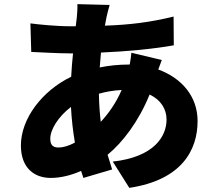

<svg xmlns="http://www.w3.org/2000/svg" viewBox="-20 -836 1040 928"><path d="M762 -546 615 -581C614 -567 611 -545 607 -524H601C554 -524 506 -519 462 -510L468 -582C592 -587 726 -600 820 -617L819 -756C706 -728 605 -716 487 -712L495 -754C499 -771 503 -789 510 -812L354 -816C355 -796 353 -769 351 -749L346 -709H322C251 -709 163 -718 127 -723L131 -585C181 -583 259 -578 317 -578H333C329 -541 326 -503 324 -465C183 -397 81 -262 81 -133C81 -22 148 24 225 24C276 24 327 10 372 -10L383 24L522 -17L500 -88C572 -147 650 -248 703 -379C757 -354 785 -309 785 -258C785 -177 725 -77 525 -55L605 72C858 34 935 -110 935 -251C935 -370 858 -459 745 -500ZM568 -401C540 -337 505 -288 467 -247C462 -288 459 -333 458 -383C490 -392 526 -399 568 -401ZM342 -147C313 -131 285 -123 263 -123C233 -123 223 -138 223 -166C223 -209 261 -272 323 -319C326 -259 333 -200 342 -147Z"/></svg>

Font: Noto Sans CJK HK Black
Style: Regular
Weight: 900
Designer: Ryoko NISHIZUKA 西塚涼子 (kana, bopomofo & ideographs); Paul D. Hunt (Latin, Greek & Cyrillic); Sandoll Communications 산돌커뮤니
Foundry: Adobe
Version: Version 2.004;hotconv 1.0.118;makeotfexe 2.5.65603